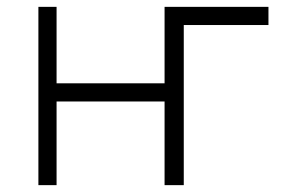

<svg xmlns="http://www.w3.org/2000/svg" viewBox="-20 -540 826 560"><path d="M92 0H145V-244H460V0H516V-467H763V-520H460V-297H145V-520H92Z"/></svg>

Font: Fixel Display Light
Style: Regular
Weight: 300
Designer: AlfaBravo + MacPaw
Foundry: Kyrylo Tkachov, Marchela Mozhyna, Serhii Makarenko, Maria Weinstein, Zakhar Kryvoshyya
Version: Version 1.211